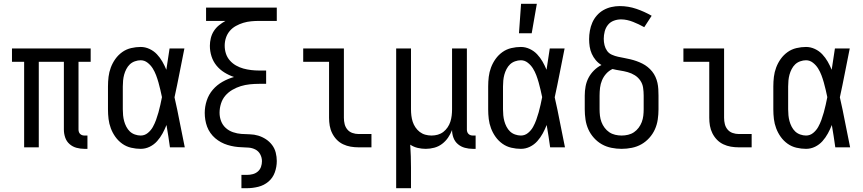

<svg xmlns="http://www.w3.org/2000/svg" viewBox="-20 -775 4540 1010"><path d="M424 8Q403 8 382.5 2.5Q362 -3 346 -17Q330 -31 323 -51.5Q316 -72 316 -93V-450H184V0H107V-450H43V-520H457V-450H393V-93Q393 -87 395 -81Q397 -75 401.5 -70.5Q406 -66 412 -64Q418 -62 424 -62H440V8Z M720 8Q695 8 669.5 2Q644 -4 623 -19Q602 -34 587 -55Q572 -76 563 -100Q554 -124 551 -149Q548 -174 548 -200V-320Q548 -346 551 -371Q554 -396 563 -420Q572 -444 587 -465Q602 -486 623 -501Q644 -516 669.5 -522Q695 -528 720 -528Q744 -528 766.5 -517.5Q789 -507 805.5 -489.5Q822 -472 834 -451Q846 -430 855 -408Q859 -436 863.5 -464Q868 -492 872 -520H950Q937 -456 924.5 -391.5Q912 -327 898 -263Q913 -198 925.5 -132Q938 -66 952 0H874Q870 -29 865.5 -58Q861 -87 856 -116V-118Q847 -95 835 -73Q823 -51 806.5 -32.5Q790 -14 767.5 -3Q745 8 720 8ZM720 -62Q741 -62 757.5 -75.5Q774 -89 784 -107Q794 -125 801 -144.5Q808 -164 813.5 -183.5Q819 -203 823.5 -223.5Q828 -244 832 -264Q828 -283 823.5 -302.5Q819 -322 813.5 -341.5Q808 -361 801 -379.5Q794 -398 783.5 -415Q773 -432 756.5 -445Q740 -458 720 -458Q705 -458 689.5 -452.5Q674 -447 663 -436.5Q652 -426 644.5 -411.5Q637 -397 633 -382Q629 -367 627.5 -351.5Q626 -336 626 -320V-200Q626 -184 627.5 -168.5Q629 -153 633 -138Q637 -123 644.5 -108.5Q652 -94 663 -83.5Q674 -73 689.5 -67.5Q705 -62 720 -62Z M1250 215V145H1279Q1295 145 1310 141Q1325 137 1336.5 127Q1348 117 1353 102.5Q1358 88 1358 73Q1358 54 1349 37Q1340 20 1323.5 11.5Q1307 3 1288 1.5Q1269 0 1250.5 -0.5Q1232 -1 1213.5 -4Q1195 -7 1177 -12.5Q1159 -18 1142.5 -27Q1126 -36 1112 -48Q1098 -60 1087 -75.5Q1076 -91 1069.5 -108.5Q1063 -126 1060 -144.5Q1057 -163 1057 -181Q1057 -214 1067.5 -246Q1078 -278 1099.5 -303Q1121 -328 1150 -344.5Q1179 -361 1211 -370Q1184 -379 1160 -394Q1136 -409 1118.5 -430.5Q1101 -452 1092.5 -479Q1084 -506 1084 -534Q1084 -554 1089 -574.5Q1094 -595 1105 -612Q1116 -629 1132 -642Q1148 -655 1166 -665H1064V-735H1436V-665H1343Q1322 -665 1301 -663Q1280 -661 1260 -655Q1240 -649 1221 -638.5Q1202 -628 1188.5 -612Q1175 -596 1168.5 -576Q1162 -556 1162 -535Q1162 -513 1168.5 -493Q1175 -473 1189 -457Q1203 -441 1221.5 -430.5Q1240 -420 1260 -414.5Q1280 -409 1301 -406.5Q1322 -404 1343 -404H1380V-334H1343Q1319 -334 1294.5 -331.5Q1270 -329 1247 -322Q1224 -315 1202.5 -302.5Q1181 -290 1165.5 -272Q1150 -254 1142.5 -230Q1135 -206 1135 -182Q1135 -159 1143 -138Q1151 -117 1167.5 -102Q1184 -87 1206 -79.5Q1228 -72 1250 -70.5Q1272 -69 1294.5 -68.5Q1317 -68 1338.5 -61.5Q1360 -55 1379 -42.5Q1398 -30 1411.5 -12Q1425 6 1430.5 28Q1436 50 1436 72Q1436 103 1425.5 132Q1415 161 1392 180.5Q1369 200 1339 207.5Q1309 215 1279 215Z M1866 0Q1845 0 1824.5 -3.5Q1804 -7 1785 -16Q1766 -25 1751.5 -40Q1737 -55 1727.5 -74Q1718 -93 1714.5 -113.5Q1711 -134 1711 -155V-450H1575V-520H1789V-155Q1789 -138 1793 -122Q1797 -106 1807.5 -93.5Q1818 -81 1834 -75.5Q1850 -70 1866 -70H1934V0Z M2064 215V-520H2142V-200Q2142 -183 2144 -166.5Q2146 -150 2151 -134.5Q2156 -119 2165.5 -105Q2175 -91 2188 -81Q2201 -71 2217 -66.5Q2233 -62 2250 -62Q2267 -62 2283 -66.5Q2299 -71 2312 -81Q2325 -91 2334.5 -105Q2344 -119 2349 -134.5Q2354 -150 2356 -166.5Q2358 -183 2358 -200V-520H2436V-93Q2436 -87 2438 -81Q2440 -75 2444.5 -70.5Q2449 -66 2455 -64Q2461 -62 2467 -62H2482V8H2467Q2446 8 2425.5 2.5Q2405 -3 2389 -16.5Q2373 -30 2365.5 -50Q2358 -70 2358 -91Q2350 -70 2337 -51Q2324 -32 2305.5 -18Q2287 -4 2264.5 2Q2242 8 2220 8Q2198 8 2177 3Q2156 -2 2138 -14Q2140 16 2141 46.5Q2142 77 2142 107V215Z M2720 8Q2695 8 2669.5 2Q2644 -4 2623 -19Q2602 -34 2587 -55Q2572 -76 2563 -100Q2554 -124 2551 -149Q2548 -174 2548 -200V-320Q2548 -346 2551 -371Q2554 -396 2563 -420Q2572 -444 2587 -465Q2602 -486 2623 -501Q2644 -516 2669.5 -522Q2695 -528 2720 -528Q2744 -528 2766.5 -517.5Q2789 -507 2805.5 -489.5Q2822 -472 2834 -451Q2846 -430 2855 -408Q2859 -436 2863.5 -464Q2868 -492 2872 -520H2950Q2937 -456 2924.5 -391.5Q2912 -327 2898 -263Q2913 -198 2925.5 -132Q2938 -66 2952 0H2874Q2870 -29 2865.5 -58Q2861 -87 2856 -116V-118Q2847 -95 2835 -73Q2823 -51 2806.5 -32.5Q2790 -14 2767.5 -3Q2745 8 2720 8ZM2720 -62Q2741 -62 2757.5 -75.5Q2774 -89 2784 -107Q2794 -125 2801 -144.5Q2808 -164 2813.5 -183.5Q2819 -203 2823.5 -223.5Q2828 -244 2832 -264Q2828 -283 2823.5 -302.5Q2819 -322 2813.5 -341.5Q2808 -361 2801 -379.5Q2794 -398 2783.5 -415Q2773 -432 2756.5 -445Q2740 -458 2720 -458Q2705 -458 2689.5 -452.5Q2674 -447 2663 -436.5Q2652 -426 2644.5 -411.5Q2637 -397 2633 -382Q2629 -367 2627.5 -351.5Q2626 -336 2626 -320V-200Q2626 -184 2627.5 -168.5Q2629 -153 2633 -138Q2637 -123 2644.5 -108.5Q2652 -94 2663 -83.5Q2674 -73 2689.5 -67.5Q2705 -62 2720 -62ZM2710 -600 2721 -755H2804L2777 -600Z M3250 8Q3223 8 3196 2.5Q3169 -3 3146 -16Q3123 -29 3104.5 -49.5Q3086 -70 3075 -94.5Q3064 -119 3060 -146Q3056 -173 3056 -200V-272Q3056 -297 3060.5 -321Q3065 -345 3076 -366Q3087 -387 3104.5 -404.5Q3122 -422 3144 -433Q3127 -443 3114 -458.5Q3101 -474 3093 -492Q3085 -510 3082 -529.5Q3079 -549 3079 -569Q3079 -591 3083 -613.5Q3087 -636 3096 -656.5Q3105 -677 3120 -694Q3135 -711 3154.5 -722Q3174 -733 3196 -738Q3218 -743 3240 -743Q3285 -743 3327.5 -728.5Q3370 -714 3408 -692L3369 -632Q3355 -640 3340 -647Q3325 -654 3310 -660Q3295 -666 3279 -669.5Q3263 -673 3247 -673Q3227 -673 3208.5 -666Q3190 -659 3178 -644Q3166 -629 3161 -609.5Q3156 -590 3156 -571Q3156 -554 3160 -537.5Q3164 -521 3173.5 -507.5Q3183 -494 3199 -487Q3215 -480 3231 -476.5Q3247 -473 3263.5 -470Q3280 -467 3296.5 -463Q3313 -459 3328.5 -453.5Q3344 -448 3359 -440.5Q3374 -433 3387 -422.5Q3400 -412 3410.5 -399Q3421 -386 3428 -370.5Q3435 -355 3438.5 -339Q3442 -323 3443 -306Q3444 -289 3444 -272V-200Q3444 -173 3440 -146Q3436 -119 3425 -94.5Q3414 -70 3395.5 -49.5Q3377 -29 3354 -16Q3331 -3 3304 2.5Q3277 8 3250 8ZM3250 -62Q3267 -62 3284 -66Q3301 -70 3315 -79.5Q3329 -89 3339.5 -103Q3350 -117 3356 -133Q3362 -149 3364 -166Q3366 -183 3366 -200V-272Q3366 -293 3363 -313.5Q3360 -334 3348.5 -351Q3337 -368 3319.5 -379Q3302 -390 3282 -395.5Q3262 -401 3242 -404Q3222 -407 3202 -412Q3183 -403 3169 -387.5Q3155 -372 3147 -353Q3139 -334 3136.5 -313.5Q3134 -293 3134 -272V-200Q3134 -183 3136 -166Q3138 -149 3144 -133Q3150 -117 3160.5 -103Q3171 -89 3185 -79.5Q3199 -70 3216 -66Q3233 -62 3250 -62Z M3866 0Q3845 0 3824.5 -3.5Q3804 -7 3785 -16Q3766 -25 3751.5 -40Q3737 -55 3727.5 -74Q3718 -93 3714.5 -113.5Q3711 -134 3711 -155V-450H3575V-520H3789V-155Q3789 -138 3793 -122Q3797 -106 3807.5 -93.5Q3818 -81 3834 -75.5Q3850 -70 3866 -70H3934V0Z M4220 8Q4195 8 4169.5 2Q4144 -4 4123 -19Q4102 -34 4087 -55Q4072 -76 4063 -100Q4054 -124 4051 -149Q4048 -174 4048 -200V-320Q4048 -346 4051 -371Q4054 -396 4063 -420Q4072 -444 4087 -465Q4102 -486 4123 -501Q4144 -516 4169.5 -522Q4195 -528 4220 -528Q4244 -528 4266.5 -517.5Q4289 -507 4305.5 -489.5Q4322 -472 4334 -451Q4346 -430 4355 -408Q4359 -436 4363.5 -464Q4368 -492 4372 -520H4450Q4437 -456 4424.5 -391.5Q4412 -327 4398 -263Q4413 -198 4425.5 -132Q4438 -66 4452 0H4374Q4370 -29 4365.5 -58Q4361 -87 4356 -116V-118Q4347 -95 4335 -73Q4323 -51 4306.5 -32.5Q4290 -14 4267.5 -3Q4245 8 4220 8ZM4220 -62Q4241 -62 4257.5 -75.5Q4274 -89 4284 -107Q4294 -125 4301 -144.5Q4308 -164 4313.5 -183.5Q4319 -203 4323.5 -223.5Q4328 -244 4332 -264Q4328 -283 4323.5 -302.5Q4319 -322 4313.5 -341.5Q4308 -361 4301 -379.5Q4294 -398 4283.5 -415Q4273 -432 4256.5 -445Q4240 -458 4220 -458Q4205 -458 4189.5 -452.5Q4174 -447 4163 -436.5Q4152 -426 4144.5 -411.5Q4137 -397 4133 -382Q4129 -367 4127.5 -351.5Q4126 -336 4126 -320V-200Q4126 -184 4127.5 -168.5Q4129 -153 4133 -138Q4137 -123 4144.5 -108.5Q4152 -94 4163 -83.5Q4174 -73 4189.5 -67.5Q4205 -62 4220 -62Z"/></svg>

Font: Iosevka Curly
Style: Regular
Weight: 400
Monospace: yes
Designer: Belleve Invis
Foundry: Belleve Invis
Version: Version 22.1.2; ttfautohint (v1.8.4)